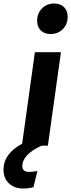

<svg xmlns="http://www.w3.org/2000/svg" viewBox="-118 -827 404 1090"><path d="M189 -807.1Q225.6 -807.1 245.8 -786.4Q266.1 -765.6 266.1 -731.9Q266.1 -689 238.5 -661.4Q210.9 -633.8 169.9 -633.8Q133.8 -633.8 113.3 -654.3Q92.8 -674.8 92.8 -709Q92.8 -751.5 120.6 -779.3Q148.4 -807.1 189 -807.1ZM7.8 -11.2 80.1 -530.8H228L153.8 0H118.2Q8.8 49.8 8.8 116.2Q8.8 148.9 46.9 148.9Q65.9 148.9 94.2 144L71.8 235.8Q45.9 243.2 14.2 243.2Q-35.6 243.2 -66.9 214.4Q-98.1 185.5 -98.1 136.2Q-98.1 45.9 7.8 -11.2Z"/></svg>

Font: Fira Sans Compressed
Style: Bold Italic
Weight: 700
Width: 3
Italic angle: -8°
Designer: Carrois Corporate & Edenspiekermann AG
Foundry: Carrois Corporate GbR & Edenspiekermann AG
Version: Version 4.203;PS 004.203;hotconv 1.0.88;makeotf.lib2.5.64775